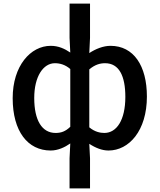

<svg xmlns="http://www.w3.org/2000/svg" viewBox="-20 -817 881 1060"><path d="M364 223H477V57L473 -23C508 0 544 14 579 14C692 14 791 -95 791 -284C791 -454 718 -564 590 -564C550 -564 508 -547 473 -524L477 -608V-797H364V-608L368 -527C337 -548 303 -564 260 -564C149 -564 50 -454 50 -275C50 -92 133 14 260 14C300 14 338 -4 368 -25L364 57ZM287 -83C212 -83 169 -152 169 -276C169 -395 219 -468 283 -468C311 -468 340 -460 368 -436V-117C341 -91 317 -83 287 -83ZM556 -83C533 -83 503 -89 473 -114V-434C504 -460 532 -468 560 -468C638 -468 672 -397 672 -282C672 -154 624 -83 556 -83Z"/></svg>

Font: Noto Sans JP Medium
Style: Regular
Weight: 500
Designer: Ryoko NISHIZUKA 西塚涼子 (kana, bopomofo & ideographs); Paul D. Hunt (Latin, Greek & Cyrillic); Sandoll Communications 산돌커뮤니
Foundry: Adobe
Version: Version 2.004;hotconv 1.0.118;makeotfexe 2.5.65603